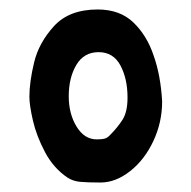

<svg xmlns="http://www.w3.org/2000/svg" viewBox="-20 -740 403 405"><path d="M123 -365Q93 -385 75 -419Q57 -453 49.5 -485.5Q42 -518 42 -536Q42 -567 52 -608.5Q62 -650 94 -685Q126 -720 186 -720Q233 -720 261.5 -692.5Q290 -665 304 -623Q319 -581 322 -526Q322 -482 303.5 -442.5Q285 -403 254.5 -379Q224 -355 192 -355Q163 -355 148.5 -356.5Q134 -358 123 -365ZM211 -454Q228 -471 238.5 -487.5Q249 -504 249 -534Q249 -574 234 -602Q219 -630 188 -630Q157 -630 141 -603Q125 -576 125 -537Q125 -500 141.5 -473Q158 -446 184 -446Q195 -446 200.5 -447.5Q206 -449 211 -454Z"/></svg>

Font: Barriecito
Style: Regular
Weight: 400
Designer: Pablo Cosgaya & Sergio Jiménez
Foundry: Pablo Cosgaya & Sergio Jiménez
Version: Version 1.001